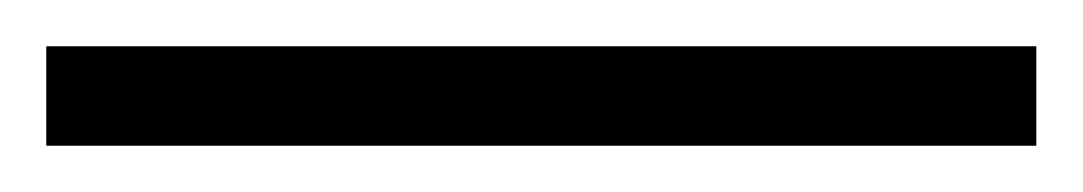

<svg xmlns="http://www.w3.org/2000/svg" viewBox="-24 -823 468 83"><path d="M-4 -760V-803H424V-760Z"/></svg>

Font: Noto Serif Georgian SemiCondensed ExtraLight
Style: Regular
Weight: 200
Width: 4
Designer: Monotype Design Team, Akaki Razmadze
Foundry: Google LLC
Version: Version 2.003; ttfautohint (v1.8.4.7-5d5b)